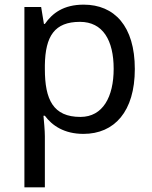

<svg xmlns="http://www.w3.org/2000/svg" viewBox="-20 -566 655 826"><path d="M340 -546C253 -546 205 -509 173 -463H169L157 -536H85V240H173V20C173 -5 169 -45 167 -68H173C204 -26 256 10 339 10C472 10 560 -86 560 -269C560 -454 472 -546 340 -546ZM324 -472C423 -472 469 -392 469 -270C469 -150 423 -63 326 -63C209 -63 173 -137 173 -269V-286C175 -411 215 -472 324 -472Z"/></svg>

Font: Noto Sans Mro
Style: Regular
Weight: 400
Designer: Monotype Design Team
Foundry: Monotype Imaging Inc.
Version: Version 2.001